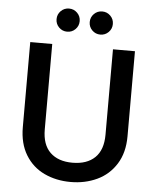

<svg xmlns="http://www.w3.org/2000/svg" viewBox="-59 -935 808 992"><g transform="rotate(5 345.0 -439.0)"><path d="M188 -695V-252Q188 -173 229.5 -133Q271 -93 345 -93Q420 -93 461.5 -133Q503 -173 503 -252V-695H617V-254Q617 -169 580 -110Q543 -51 481 -22Q419 7 344 7Q269 7 207.5 -22Q146 -51 110 -110Q74 -169 74 -254V-695ZM199 -825Q199 -850 216.5 -867.5Q234 -885 259 -885Q284 -885 301.5 -867.5Q319 -850 319 -825Q319 -800 301.5 -782.5Q284 -765 259 -765Q234 -765 216.5 -782.5Q199 -800 199 -825ZM371 -825Q371 -850 388.5 -867.5Q406 -885 431 -885Q456 -885 473.5 -867.5Q491 -850 491 -825Q491 -800 473.5 -782.5Q456 -765 431 -765Q406 -765 388.5 -782.5Q371 -800 371 -825Z"/></g></svg>

Font: Poppins-Tabular Medium
Style: Regular
Weight: 500
Designer: Ninad Kale (Devanagari), Jonny Pinhorn (Latin)
Foundry: Indian Type Foundry
Version: Version 4.004